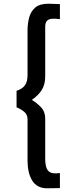

<svg xmlns="http://www.w3.org/2000/svg" viewBox="-20 -771 417 1032"><path d="M233 241Q205 241 185 230Q165 219 152.5 198.5Q140 178 134 151Q128 124 128 91V-130Q128 -156 109 -171Q90 -186 69 -194V-283Q100 -293 114 -312.5Q128 -332 128 -367V-607Q128 -643 136.5 -676Q145 -709 169 -730Q193 -751 240 -751L302 -749V-668Q275 -672 257.5 -670Q240 -668 231.5 -658Q223 -648 223 -626V-360Q223 -317 204.5 -287.5Q186 -258 151 -234Q178 -218 200.5 -194.5Q223 -171 223 -133V81Q223 115 231 134Q239 153 256.5 158Q274 163 302 159V240Z"/></svg>

Font: Teachers Medium
Style: Regular
Weight: 500
Designer: Alfredo Marco Pradil, Chank Diesel
Version: Version 1.001